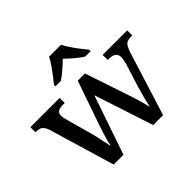

<svg xmlns="http://www.w3.org/2000/svg" viewBox="-173 -986 1206 1206"><g transform="rotate(-45 430.0 -383.0)"><path d="M74 -438Q67 -459 57.5 -470.5Q48 -482 35.5 -486.5Q23 -491 3 -491H0V-536H260V-491H247Q217 -491 202 -482.5Q187 -474 187 -449Q187 -441 189.5 -429Q192 -417 195 -406L239 -248Q246 -224 252 -196Q258 -168 263.5 -142.5Q269 -117 272 -100H275Q278 -117 284 -139Q290 -161 298 -186Q306 -211 314 -235L417 -532H481L580 -237Q586 -219 592 -200Q598 -181 603.5 -162Q609 -143 613 -127Q617 -111 619 -100H622Q627 -125 635.5 -157.5Q644 -190 657 -235L706 -392Q710 -405 712.5 -419.5Q715 -434 715 -442Q715 -468 698.5 -479.5Q682 -491 649 -491H642V-536H860V-491H847Q828 -491 815 -485.5Q802 -480 792 -463Q782 -446 772 -413L643 0H555L426 -394L291 0H204ZM293 -619Q309 -638 328.5 -664Q348 -690 367 -717Q386 -744 396 -766H502Q513 -744 531 -717Q549 -690 569.5 -664Q590 -638 605 -619V-606H557Q540 -617 520 -632.5Q500 -648 481.5 -664.5Q463 -681 448 -696Q433 -681 414.5 -664.5Q396 -648 377 -632.5Q358 -617 340 -606H293Z"/></g></svg>

Font: Noto Serif Gujarati Medium
Style: Regular
Weight: 500
Version: Version 2.102